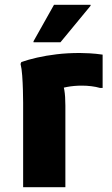

<svg xmlns="http://www.w3.org/2000/svg" viewBox="-20 -780 466 800"><path d="M76.4 0V-352.4Q76.4 -372.4 75.5 -403.7Q74.7 -435 72.5 -465.3Q70.3 -495.6 65.6 -513.6L69 -521.6Q97.8 -531.6 134.5 -540Q171.3 -548.4 215.7 -553.8Q260.2 -559.2 312.8 -559.2Q327.7 -559.2 353.2 -557.9Q378.7 -556.5 407.6 -552.4V-413.6H396.8Q380.3 -418.4 360.6 -420.8Q340.8 -423.2 321.6 -423.2Q288.5 -423.2 259.8 -417.8Q231 -412.5 210.9 -403.3L235.2 -441.6Q252.4 -418.4 252.4 -340V0ZM119.6 -604V-608L205 -760H357.4V-756L232 -604Z"/></svg>

Font: Kufam
Style: Regular
Weight: 400
Designer: Wael Morcos, Artur Schmal
Foundry: Original Type
Version: Version 1.301; ttfautohint (v1.8.3)